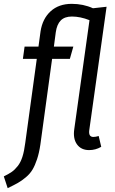

<svg xmlns="http://www.w3.org/2000/svg" viewBox="-76 -768 599 998"><path d="M409.2 -56.2Q420.9 -56.2 437 -61L450.2 -4.9Q420.9 12.2 387.2 12.2Q345.7 12.2 324.2 -17.6Q302.7 -47.4 310.1 -97.2L389.2 -663.1Q341.3 -682.1 297.9 -682.1Q260.3 -682.1 240 -661.9Q219.7 -641.6 213.9 -600.1L204.1 -525.9H305.2L287.1 -461.9H194.8L133.8 -16.1Q127.4 26.9 116.7 59.3Q106 91.8 93 113.5Q80.1 135.3 58.6 153.3Q37.1 171.4 16.8 182.9Q-3.4 194.3 -36.1 210L-56.2 148.9Q-30.3 136.2 -14.6 125.2Q1 114.3 16.1 95.2Q31.2 76.2 40.5 47.1Q49.8 18.1 55.2 -24.9L115.2 -461.9H43L51.8 -525.9H124L134.8 -605Q145 -670.9 187.3 -709.5Q229.5 -748 296.9 -748Q356.9 -748 407.2 -725.1L478 -732.9L388.2 -92.8Q382.8 -56.2 409.2 -56.2Z"/></svg>

Font: Fira Sans Compressed Book
Style: Italic
Weight: 350
Width: 3
Italic angle: -8°
Designer: Carrois Corporate & Edenspiekermann AG
Foundry: Carrois Corporate GbR & Edenspiekermann AG
Version: Version 4.203;PS 004.203;hotconv 1.0.88;makeotf.lib2.5.64775